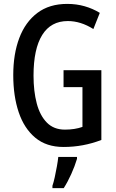

<svg xmlns="http://www.w3.org/2000/svg" viewBox="-20 -744 594 985"><path d="M306 -384H500V-26Q407 10 306 10Q218 10 161 -37.5Q104 -85 76 -168Q48 -251 48 -359Q48 -467 79 -549Q110 -631 171.5 -677.5Q233 -724 325 -724Q372 -724 414 -712Q456 -700 492 -678L459 -595Q394 -636 328 -636Q241 -636 196.5 -564.5Q152 -493 152 -356Q152 -276 168.5 -213.5Q185 -151 220.5 -115Q256 -79 313 -79Q364 -79 403 -93V-297H306ZM375 71Q364 108 345.5 149Q327 190 307 221H249V209Q255 192 261 164.5Q267 137 272 109Q277 81 279 61H375Z"/></svg>

Font: Noto Sans Ethiopic ExtraCondensed Medium
Style: Regular
Weight: 500
Width: 2
Designer: Monotype Design Team
Foundry: Monotype Imaging Inc.
Version: Version 2.102; ttfautohint (v1.8.4.7-5d5b)